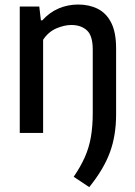

<svg xmlns="http://www.w3.org/2000/svg" viewBox="-20 -572 580 826"><path d="M364 233 297 188.5Q326.5 145.5 344.8 104.5Q363 63.5 371 17.5Q379 -28.5 379 -86V-359Q379 -418.5 353.8 -441.5Q328.5 -464.5 287 -464.5Q257 -464.5 222.8 -450Q188.5 -435.5 165.5 -401V0H65V-544H149L156 -484.5H162Q192.5 -518.5 232 -535.5Q271.5 -552.5 316.5 -552.5Q363.5 -552.5 400.2 -534.2Q437 -516 458.2 -474.8Q479.5 -433.5 479.5 -363V-79.5Q479.5 10.5 453 83Q426.5 155.5 364 233Z"/></svg>

Font: Encode Sans SemiCondensed SemiCondensed Medium
Style: Regular
Weight: 500
Width: 4
Designer: Multiple Designers
Foundry: Impallari Type
Version: Version 3.000; ttfautohint (v1.8.3) -l 8 -r 50 -G 200 -x 14 